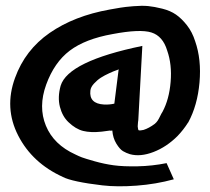

<svg xmlns="http://www.w3.org/2000/svg" viewBox="-20 -607 727 665"><path d="M376 -248 391 -367Q388 -365 381.5 -363Q375 -361 358.5 -353.5Q342 -346 329.5 -338Q317 -330 305.5 -317.5Q294 -305 293 -293Q288 -248 340 -245Q358 -244 376 -248ZM582 14Q520 31 453 36Q386 41 334.5 35Q283 29 248 21.5Q213 14 198 6Q92 -42 43 -137.5Q-6 -233 32 -337Q67 -434 152 -493Q237 -552 360 -574Q383 -578 397.5 -580.5Q412 -583 442 -585.5Q472 -588 493 -586Q514 -584 542 -577Q570 -570 589.5 -556.5Q609 -543 627.5 -519.5Q646 -496 656 -464Q678 -401 671 -321.5Q664 -242 632 -183L631 -182Q616 -158 595 -136Q557 -98 511.5 -80.5Q466 -63 430 -73Q417 -77 406 -83.5Q395 -90 383 -109.5Q371 -129 369 -155L362 -154V-155Q349 -153 332 -151Q294 -147 268 -153.5Q242 -160 217 -184Q196 -204 187.5 -237Q179 -270 190 -310Q216 -395 473 -448L459 -191Q459 -188 458 -184L457 -170Q457 -169 457 -169Q458 -158 460 -156Q464 -154 477 -157Q496 -163 516 -178Q522 -183 526 -189Q530 -195 534.5 -204.5Q539 -214 543 -220Q566 -263 571 -323.5Q576 -384 559 -432Q544 -482 504.5 -494.5Q465 -507 370 -489Q275 -472 221.5 -431.5Q168 -391 140 -314Q112 -237 139 -171.5Q166 -106 241 -72Q253 -66 263.5 -62Q274 -58 307.5 -48.5Q341 -39 374 -34.5Q407 -30 457 -31Q507 -32 557 -42Z"/></svg>

Font: LONDON PRESLEY
Style: Regular
Weight: 400
Version: Version 001.000